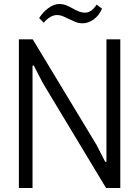

<svg xmlns="http://www.w3.org/2000/svg" viewBox="-20 -936 692 956"><path d="M175 -846Q193 -875 220.5 -895.5Q248 -916 275 -916Q294 -916 310 -909.5Q326 -903 341 -894.5Q356 -886 371.5 -879.5Q387 -873 404 -873Q420 -873 434.5 -883.5Q449 -894 461 -913L488 -893Q473 -858 446 -839Q419 -820 391 -820Q372 -820 356 -826.5Q340 -833 325 -840.5Q310 -848 295 -854.5Q280 -861 263 -861Q246 -861 229 -850.5Q212 -840 198 -823ZM74 -740H143L461 -214L504 -130L510 -131V-740H579V0H508L193 -523L148 -610L142 -609V0H74Z"/></svg>

Font: Encode Sans Compressed
Style: Regular
Weight: 400
Designer: Pablo Impallari, Andres Torresi
Foundry: Pablo Impallari, Andres Torresi
Version: Version 1.000; ttfautohint (v1.00) -l 8 -r 50 -G 200 -x 14 -